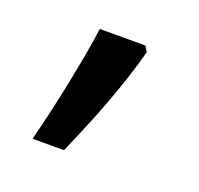

<svg xmlns="http://www.w3.org/2000/svg" viewBox="-59 -180 387 373"><g transform="rotate(20 134.0 6.5)"><path d="M40.5 128.9Q47.9 100.1 55.2 68.4Q62.5 36.6 69.1 3.9Q75.7 -28.8 81.3 -59.3Q86.9 -89.8 90.3 -116.2H184.6L191.4 -105Q184.6 -78.6 174.8 -48.8Q165 -19 153.6 11.7Q142.1 42.5 129.6 72.3Q117.2 102.1 105.5 128.9Z"/></g></svg>

Font: Nokora
Style: Regular
Weight: 400
Designer: Danh Hong
Foundry: Danh Hong
Version: Version 9.000